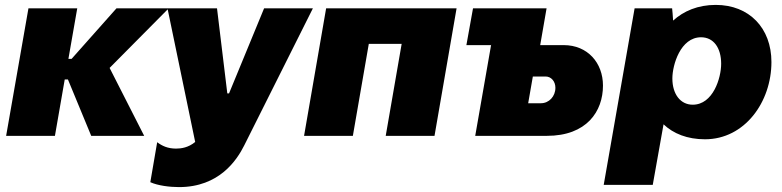

<svg xmlns="http://www.w3.org/2000/svg" viewBox="-20 -554 3189 783"><path d="M5 0H204L244 -230H257L352 0H568L427 -277L668 -520H455L272 -314H259L295 -520H96Z M710 209C874 209 946 99 976 39L1256 -520H1057L914 -173H907L865 -520H663L776 25C748 48 719 52 698 52C664 52 641 41 621 26L593 189C624 203 672 209 710 209Z M1220 0H1419L1484 -375H1618L1553 0H1752L1842 -520H1310Z M1918 0H2210C2373 0 2439 -100 2439 -205C2439 -298 2376 -370 2279 -370H2183L2209 -520H1909L1882 -370H1982L1983 -372ZM2134 -133 2153 -242H2205C2228 -242 2245 -222 2245 -196C2245 -161 2219 -133 2186 -133Z M2442 200H2642L2686 -47C2726 -9 2783 14 2855 14C3017 14 3126 -138 3126 -301C3126 -440 3035 -534 2899 -534C2826 -534 2768 -509 2725 -470C2724 -490 2722 -510 2721 -520H2568ZM2805 -127C2755 -127 2722 -170 2722 -234C2722 -289 2755 -402 2839 -402C2890 -402 2921 -359 2921 -294C2921 -236 2888 -127 2805 -127Z"/></svg>

Font: Fixel Display Black
Style: Italic
Weight: 900
Italic angle: -10°
Designer: AlfaBravo + MacPaw
Foundry: Kyrylo Tkachov, Marchela Mozhyna, Serhii Makarenko, Maria Weinstein, Zakhar Kryvoshyya
Version: Version 1.210;Glyphs 3.2 (3217)